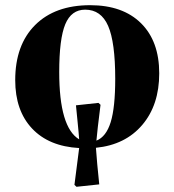

<svg xmlns="http://www.w3.org/2000/svg" viewBox="-20 -552 666 733"><path d="M272 161.1 264.2 153.8Q276.4 60.1 282.2 13.2Q166.5 6.8 102.3 -61.5Q38.1 -129.9 38.1 -246.1Q38.1 -380.4 114 -456.3Q189.9 -532.2 324.2 -532.2Q448.7 -532.2 518.3 -463.4Q587.9 -394.5 587.9 -272Q587.9 -151.4 523.2 -75.2Q458.5 1 346.2 12.2Q350.1 68.8 358.9 151.9ZM348.1 -15.1Q385.3 -29.8 402.6 -85.7Q419.9 -141.6 419.9 -251Q419.9 -391.1 392.8 -453.1Q365.7 -515.1 305.2 -515.1Q252.4 -515.1 229.2 -459.5Q206.1 -403.8 206.1 -276.9Q206.1 -65.4 282.2 -20Q280.8 -42 276.1 -88.1Q271.5 -134.3 270 -149.9L356 -159.2L363.8 -151.9Q351.1 -51.8 348.1 -15.1Z"/></svg>

Font: Display Regular
Style: Bold
Weight: 700
Designer: Latin by Veronika Burian and Jose Scaglione. Greek by Irene Vlachou. Cyrillic by Vera Evstafieva.
Foundry: TypeTogether
Version: Version 3.002